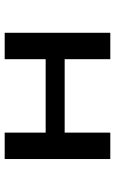

<svg xmlns="http://www.w3.org/2000/svg" viewBox="140 -619 479 799"><g transform="rotate(-90 379.5 -219.5)"><path d="M642.6 0H532.7V-189.9H227.1V0H117.2V-439.5H227.1V-269H532.7V-439.5H642.6Z"/></g></svg>

Font: Squarish Sans CT
Style: RegularSC
Weight: 400
Version: Version 0.9